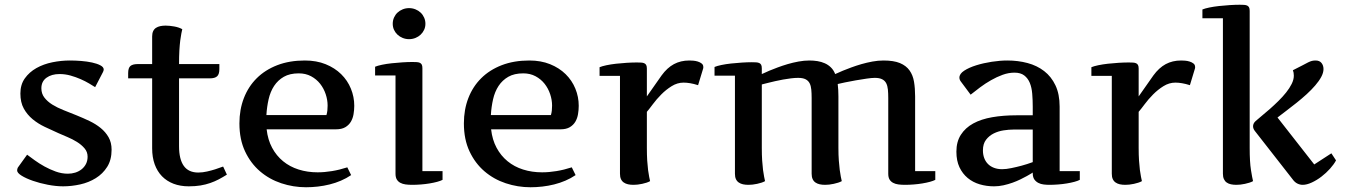

<svg xmlns="http://www.w3.org/2000/svg" viewBox="-20 -770 5674 809"><path d="M94.2 -118.2Q107.4 -108.4 126.2 -94.7Q145 -81.1 167.5 -68.6Q189.9 -56.2 215.1 -47.1Q240.2 -38.1 266.1 -38.1Q282.2 -38.1 297.1 -42.7Q312 -47.4 323.7 -56.6Q335.4 -65.9 342.3 -79.3Q349.1 -92.8 349.1 -109.9Q349.1 -129.9 336.2 -145Q323.2 -160.2 304.4 -171.9Q285.6 -183.6 264.2 -192.6Q242.7 -201.7 226.1 -209Q197.3 -221.7 168.7 -235.4Q140.1 -249 117.4 -267.8Q94.7 -286.6 80.3 -312.5Q65.9 -338.4 65.9 -376Q65.9 -413.6 84.7 -439.9Q103.5 -466.3 133.5 -483.2Q163.6 -500 200.7 -507.6Q237.8 -515.1 273.9 -515.1Q296.4 -515.1 321.5 -513.2Q346.7 -511.2 367.9 -506.6Q389.2 -502 403.1 -494.6Q417 -487.3 417 -477.1Q417 -473.1 414.1 -466.8L380.9 -402.8Q371.6 -408.7 355.7 -418.2Q339.8 -427.7 319.8 -436.5Q299.8 -445.3 277.1 -451.7Q254.4 -458 231 -458Q197.3 -458 175.8 -442.4Q154.3 -426.8 154.3 -397.9Q154.3 -375.5 167 -358.9Q179.7 -342.3 200.4 -329.3Q221.2 -316.4 247.8 -305.9Q274.4 -295.4 302.2 -284.2Q330.1 -272.9 356.7 -260.3Q383.3 -247.6 404.1 -230.7Q424.8 -213.9 437.5 -191.7Q450.2 -169.4 450.2 -139.2Q450.2 -96.2 431.6 -66.9Q413.1 -37.6 383.5 -19.3Q354 -1 317.6 7.1Q281.2 15.1 246.1 15.1Q215.8 15.1 181.6 8.5Q147.5 2 118.7 -8.1Q89.8 -18.1 71 -29.8Q52.2 -41.5 52.2 -51.8Q52.2 -58.1 55.2 -64L94.2 -118.2Z M904.3 -500V-479Q904.3 -457 894.8 -448.5Q885.3 -439.9 864.3 -439.9H734.4V-153.8Q734.4 -99.1 754.4 -71Q774.4 -43 815.4 -43Q833.5 -43 852.5 -47.4Q871.6 -51.8 886.7 -56.6Q901.9 -61.5 911.4 -65.2Q920.9 -68.8 920.4 -67.9L936 -34.2Q918.9 -23.4 901.9 -14.4Q884.8 -5.4 865.7 1.2Q846.7 7.8 824.7 11.5Q802.7 15.1 775.4 15.1Q739.7 15.1 711.2 4.2Q682.6 -6.8 662.6 -27.3Q642.6 -47.9 631.8 -77.6Q621.1 -107.4 621.1 -145V-439.9H520V-461.9Q520 -483.9 529.5 -491.9Q539.1 -500 560.1 -500H621.1V-616.2Q621.1 -629.4 625.2 -638.4Q629.4 -647.5 637.2 -652.6Q645 -657.7 655.3 -659.9Q665.5 -662.1 678.2 -662.1Q686 -662.1 695.6 -661.1Q705.1 -660.2 714.6 -658.4Q724.1 -656.7 732.7 -653.8Q741.2 -650.9 748 -647Q746.6 -640.1 744.1 -628.7Q741.7 -617.2 739.5 -599.6Q737.3 -582 735.8 -557.4Q734.4 -532.7 734.4 -500Z M1355.5 -285.2Q1358.4 -294.9 1359.4 -304.7Q1360.4 -314.5 1360.4 -325.2Q1360.4 -349.1 1352.3 -373.3Q1344.2 -397.5 1328.9 -417Q1313.5 -436.5 1290.8 -448.7Q1268.1 -460.9 1238.8 -460.9Q1201.2 -460.9 1176 -446.5Q1150.9 -432.1 1135 -408Q1119.1 -383.8 1111.8 -351.8Q1104.5 -319.8 1102.5 -285.2ZM988.8 -250Q988.8 -308.1 1007.6 -356.7Q1026.4 -405.3 1061.8 -440.4Q1097.2 -475.6 1148.4 -495.4Q1199.7 -515.1 1264.6 -515.1Q1313.5 -515.1 1352.1 -499.5Q1390.6 -483.9 1417.5 -457.5Q1444.3 -431.2 1458.5 -396.5Q1472.7 -361.8 1472.7 -324.2Q1472.7 -306.6 1469.7 -289.1Q1466.8 -271.5 1458.5 -257.3Q1450.2 -243.2 1435.1 -234.1Q1419.9 -225.1 1395.5 -225.1H1103.5Q1108.4 -181.2 1126.5 -147.5Q1144.5 -113.8 1172.9 -90.6Q1201.2 -67.4 1238.3 -55.7Q1275.4 -43.9 1318.4 -43.9Q1347.7 -43.9 1378.9 -49.1Q1410.2 -54.2 1443.4 -64.9L1459.5 -32.2Q1439.5 -18.6 1416.5 -8.8Q1393.6 1 1369.1 7.1Q1344.7 13.2 1319.3 16.1Q1293.9 19 1269.5 19Q1215.8 19 1165.3 2.2Q1114.7 -14.6 1075.4 -48.3Q1036.1 -82 1012.5 -132.3Q988.8 -182.6 988.8 -250Z M1759.8 -48.8H1844.7V-12.2Q1836.4 -7.8 1822 -3.9Q1807.6 0 1790 2.9Q1772.5 5.9 1753.4 7.3Q1734.4 8.8 1716.8 8.8Q1701.7 8.8 1689 7.1Q1676.3 5.4 1666.7 0.2Q1657.2 -4.9 1651.9 -13.9Q1646.5 -22.9 1646.5 -38.1V-452.1H1560.5V-488.8Q1570.8 -493.2 1589.4 -497.1Q1607.9 -501 1630.1 -503.4Q1652.3 -505.9 1675.5 -507.3Q1698.7 -508.8 1717.8 -508.8Q1728 -508.8 1735.8 -508.3Q1743.7 -507.8 1749 -505.4Q1754.4 -502.9 1757.1 -497.8Q1759.8 -492.7 1759.8 -482.9ZM1634.8 -669.9Q1634.8 -683.6 1640.1 -695.8Q1645.5 -708 1654.8 -716.8Q1664.1 -725.6 1676.8 -730.7Q1689.5 -735.8 1703.6 -735.8Q1717.8 -735.8 1730.5 -730.7Q1743.2 -725.6 1752.4 -716.8Q1761.7 -708 1767.1 -695.8Q1772.5 -683.6 1772.5 -669.9Q1772.5 -656.2 1767.1 -644.5Q1761.7 -632.8 1752.4 -624Q1743.2 -615.2 1730.5 -610.1Q1717.8 -605 1703.6 -605Q1689.5 -605 1676.8 -610.1Q1664.1 -615.2 1654.8 -624Q1645.5 -632.8 1640.1 -644.5Q1634.8 -656.2 1634.8 -669.9Z M2301.3 -285.2Q2304.2 -294.9 2305.2 -304.7Q2306.2 -314.5 2306.2 -325.2Q2306.2 -349.1 2298.1 -373.3Q2290 -397.5 2274.7 -417Q2259.3 -436.5 2236.6 -448.7Q2213.9 -460.9 2184.6 -460.9Q2147 -460.9 2121.8 -446.5Q2096.7 -432.1 2080.8 -408Q2064.9 -383.8 2057.6 -351.8Q2050.3 -319.8 2048.3 -285.2ZM1934.6 -250Q1934.6 -308.1 1953.4 -356.7Q1972.2 -405.3 2007.6 -440.4Q2043 -475.6 2094.2 -495.4Q2145.5 -515.1 2210.4 -515.1Q2259.3 -515.1 2297.9 -499.5Q2336.4 -483.9 2363.3 -457.5Q2390.1 -431.2 2404.3 -396.5Q2418.5 -361.8 2418.5 -324.2Q2418.5 -306.6 2415.5 -289.1Q2412.6 -271.5 2404.3 -257.3Q2396 -243.2 2380.9 -234.1Q2365.7 -225.1 2341.3 -225.1H2049.3Q2054.2 -181.2 2072.3 -147.5Q2090.3 -113.8 2118.7 -90.6Q2147 -67.4 2184.1 -55.7Q2221.2 -43.9 2264.2 -43.9Q2293.5 -43.9 2324.7 -49.1Q2356 -54.2 2389.2 -64.9L2405.3 -32.2Q2385.3 -18.6 2362.3 -8.8Q2339.4 1 2314.9 7.1Q2290.5 13.2 2265.1 16.1Q2239.7 19 2215.3 19Q2161.6 19 2111.1 2.2Q2060.5 -14.6 2021.2 -48.3Q1981.9 -82 1958.3 -132.3Q1934.6 -182.6 1934.6 -250Z M2506.3 -486.8Q2516.6 -491.2 2535.2 -495.1Q2553.7 -499 2575.9 -501.5Q2598.1 -503.9 2621.3 -505.4Q2644.5 -506.8 2663.6 -506.8Q2673.8 -506.8 2681.6 -506.3Q2689.5 -505.9 2694.8 -503.4Q2700.2 -501 2702.9 -495.8Q2705.6 -490.7 2705.6 -481V-363.8L2767.6 -452.1Q2791 -484.4 2819.6 -499.8Q2848.1 -515.1 2884.3 -515.1Q2890.6 -515.1 2900.6 -514.4Q2910.6 -513.7 2920.2 -510.7Q2929.7 -507.8 2936.5 -502.4Q2943.4 -497.1 2943.4 -487.8Q2943.4 -485.4 2943.4 -483.9Q2943.4 -482.4 2942.4 -480L2921.4 -411.1Q2902.8 -417 2887.9 -419.4Q2873 -421.9 2860.4 -421.9Q2834 -421.9 2810.1 -407Q2786.1 -392.1 2766.1 -371.8Q2746.1 -351.6 2730.7 -330.8Q2715.3 -310.1 2705.6 -298.8V-147Q2705.6 -116.7 2707 -93.8Q2708.5 -70.8 2710.7 -53.7Q2712.9 -36.6 2715.3 -25.1Q2717.8 -13.7 2719.2 -6.8Q2712.4 -2.9 2703.9 -0.2Q2695.3 2.4 2685.8 4.6Q2676.3 6.8 2666.7 7.8Q2657.2 8.8 2649.4 8.8Q2636.7 8.8 2626.5 6.6Q2616.2 4.4 2608.4 -1Q2600.6 -6.3 2596.4 -15.4Q2592.3 -24.4 2592.3 -38.1V-450.2H2506.3V-486.8Z M3512.7 -147Q3512.7 -116.7 3514.4 -93.8Q3516.1 -70.8 3518.3 -53.7Q3520.5 -36.6 3522.9 -25.1Q3525.4 -13.7 3526.9 -6.8Q3520 -2.9 3511.2 -0.2Q3502.4 2.4 3492.9 4.6Q3483.4 6.8 3474.1 7.8Q3464.8 8.8 3457 8.8Q3444.3 8.8 3434.1 6.6Q3423.8 4.4 3416 -1Q3408.2 -6.3 3404.1 -15.4Q3399.9 -24.4 3399.9 -38.1V-356.9Q3399.9 -377 3398.4 -392.6Q3397 -408.2 3391.4 -419.2Q3385.7 -430.2 3374.3 -436Q3362.8 -441.9 3342.8 -441.9Q3329.6 -441.9 3313 -439.9Q3296.4 -438 3279.3 -434.8Q3262.2 -431.6 3246.1 -428Q3230 -424.3 3217.3 -421.1Q3204.6 -418 3197 -416Q3189.5 -414.1 3189.9 -414.1V-147Q3189.9 -116.7 3191.4 -93.8Q3192.9 -70.8 3195.1 -53.7Q3197.3 -36.6 3199.7 -25.1Q3202.1 -13.7 3203.6 -6.8Q3196.8 -2.9 3188.2 -0.2Q3179.7 2.4 3170.2 4.6Q3160.6 6.8 3151.1 7.8Q3141.6 8.8 3133.8 8.8Q3121.1 8.8 3110.8 6.6Q3100.6 4.4 3092.8 -1Q3085 -6.3 3080.8 -15.4Q3076.7 -24.4 3076.7 -38.1V-451.2H2990.7V-487.8Q3001 -492.2 3019.5 -496.1Q3038.1 -500 3060.3 -502.4Q3082.5 -504.9 3105.7 -506.3Q3128.9 -507.8 3147.9 -507.8Q3158.2 -507.8 3166 -507.3Q3173.8 -506.8 3179.2 -504.4Q3184.6 -502 3187.3 -496.8Q3189.9 -491.7 3189.9 -481.9V-458Q3189.9 -457.5 3198.5 -461.7Q3207 -465.8 3221.9 -472.2Q3236.8 -478.5 3256.6 -485.8Q3276.4 -493.2 3298.6 -499.8Q3320.8 -506.3 3344.5 -510.7Q3368.2 -515.1 3390.6 -515.1Q3407.7 -515.1 3424.3 -512.5Q3440.9 -509.8 3455.3 -503.4Q3469.7 -497.1 3481.2 -485.8Q3492.7 -474.6 3499 -458Q3499 -457.5 3507.8 -461.7Q3516.6 -465.8 3531.7 -472.2Q3546.9 -478.5 3566.9 -485.8Q3586.9 -493.2 3609.6 -499.8Q3632.3 -506.3 3656 -510.7Q3679.7 -515.1 3702.6 -515.1Q3745.6 -515.1 3772 -504.2Q3798.3 -493.2 3812.5 -473.1Q3826.7 -453.1 3831.3 -425.3Q3835.9 -397.5 3835.9 -363.8V-48.8H3920.9V-12.2Q3912.6 -7.8 3898.2 -3.9Q3883.8 0 3866.2 2.9Q3848.6 5.9 3829.6 7.3Q3810.5 8.8 3793 8.8Q3777.8 8.8 3765.1 7.1Q3752.4 5.4 3742.9 0.2Q3733.4 -4.9 3728 -13.9Q3722.7 -22.9 3722.7 -38.1V-356.9Q3722.7 -377 3721.2 -392.6Q3719.7 -408.2 3714.1 -419.2Q3708.5 -430.2 3697 -436Q3685.5 -441.9 3666 -441.9Q3653.3 -441.9 3631.3 -438.7Q3609.4 -435.5 3585.7 -431.4Q3562 -427.2 3541 -422.9Q3520 -418.5 3509.8 -416Q3512.7 -391.6 3512.7 -363.8Z M4331.5 -43Q4331.5 -43 4325 -38.8Q4318.4 -34.7 4306.9 -28.3Q4295.4 -22 4280 -14.4Q4264.6 -6.8 4246.3 -0.2Q4228 6.3 4208.3 10.7Q4188.5 15.1 4168.5 15.1Q4136.7 15.1 4107.9 6.6Q4079.1 -2 4057.4 -20Q4035.6 -38.1 4022.7 -65.4Q4009.8 -92.8 4009.8 -130.9Q4009.8 -172.9 4028.6 -202.1Q4047.4 -231.4 4080.8 -249.8Q4114.3 -268.1 4160.6 -276.1Q4207 -284.2 4262.7 -284.2H4331.5V-320.8Q4331.5 -349.1 4329.3 -375.2Q4327.1 -401.4 4319.1 -420.9Q4311 -440.4 4295.7 -452.1Q4280.3 -463.9 4254.4 -463.9Q4229.5 -463.9 4204.6 -454.8Q4179.7 -445.8 4155.8 -432.1Q4131.8 -418.5 4109.9 -402.1Q4087.9 -385.7 4069.8 -371.1L4029.8 -424.8Q4022.5 -433.6 4022.5 -442.9Q4022.5 -459 4042.7 -472.2Q4063 -485.4 4093.5 -494.9Q4124 -504.4 4159.2 -509.8Q4194.3 -515.1 4224.6 -515.1Q4269.5 -515.1 4309.6 -504.4Q4349.6 -493.7 4379.6 -470.5Q4409.7 -447.3 4427.2 -410.4Q4444.8 -373.5 4444.8 -320.8V-48.8H4529.8V-12.2Q4521.5 -7.8 4507.1 -3.9Q4492.7 0 4475.1 2.9Q4457.5 5.9 4438.2 7.3Q4418.9 8.8 4401.4 8.8Q4389.6 8.8 4377.4 7.3Q4365.2 5.9 4355.2 0.7Q4345.2 -4.4 4338.6 -13.4Q4332 -22.5 4331.5 -38.1ZM4202.6 -57.1Q4219.7 -57.1 4241.9 -61.8Q4264.2 -66.4 4284.2 -71.8Q4307.6 -78.1 4331.5 -86.9V-224.1H4249.5Q4231 -224.1 4208.7 -220.7Q4186.5 -217.3 4167.2 -207.8Q4147.9 -198.2 4134.8 -181.2Q4121.6 -164.1 4121.6 -136.2Q4121.6 -118.7 4127 -104.2Q4132.3 -89.8 4142.6 -79.3Q4152.8 -68.8 4168 -63Q4183.1 -57.1 4202.6 -57.1Z M4578.6 -486.8Q4588.9 -491.2 4607.4 -495.1Q4626 -499 4648.2 -501.5Q4670.4 -503.9 4693.6 -505.4Q4716.8 -506.8 4735.8 -506.8Q4746.1 -506.8 4753.9 -506.3Q4761.7 -505.9 4767.1 -503.4Q4772.5 -501 4775.1 -495.8Q4777.8 -490.7 4777.8 -481V-363.8L4839.8 -452.1Q4863.3 -484.4 4891.8 -499.8Q4920.4 -515.1 4956.5 -515.1Q4962.9 -515.1 4972.9 -514.4Q4982.9 -513.7 4992.4 -510.7Q5002 -507.8 5008.8 -502.4Q5015.6 -497.1 5015.6 -487.8Q5015.6 -485.4 5015.6 -483.9Q5015.6 -482.4 5014.6 -480L4993.7 -411.1Q4975.1 -417 4960.2 -419.4Q4945.3 -421.9 4932.6 -421.9Q4906.2 -421.9 4882.3 -407Q4858.4 -392.1 4838.4 -371.8Q4818.4 -351.6 4803 -330.8Q4787.6 -310.1 4777.8 -298.8V-147Q4777.8 -116.7 4779.3 -93.8Q4780.8 -70.8 4783 -53.7Q4785.2 -36.6 4787.6 -25.1Q4790 -13.7 4791.5 -6.8Q4784.7 -2.9 4776.1 -0.2Q4767.6 2.4 4758.1 4.6Q4748.5 6.8 4739 7.8Q4729.5 8.8 4721.7 8.8Q4709 8.8 4698.7 6.6Q4688.5 4.4 4680.7 -1Q4672.9 -6.3 4668.7 -15.4Q4664.6 -24.4 4664.6 -38.1V-450.2H4578.6V-486.8Z M5046.4 -692.9V-730Q5056.6 -734.4 5075.4 -738.3Q5094.2 -742.2 5116.2 -744.6Q5138.2 -747.1 5161.4 -748.5Q5184.6 -750 5203.6 -750Q5213.9 -750 5221.7 -749.5Q5229.5 -749 5234.9 -746.6Q5240.2 -744.1 5242.9 -739Q5245.6 -733.9 5245.6 -724.1V-147Q5245.6 -86.9 5251 -53.7Q5256.3 -20.5 5259.8 -6.8Q5252.9 -2.9 5244.1 -0.2Q5235.4 2.4 5225.8 4.6Q5216.3 6.8 5206.8 7.8Q5197.3 8.8 5189.5 8.8Q5177.2 8.8 5166.7 6.6Q5156.2 4.4 5148.7 -1Q5141.1 -6.3 5137 -15.4Q5132.8 -24.4 5132.8 -38.1V-692.9ZM5556.6 -479Q5556.6 -463.4 5547.1 -445.8Q5537.6 -428.2 5521.7 -409.9Q5505.9 -391.6 5485.6 -373Q5465.3 -354.5 5443.6 -337.2Q5421.9 -319.8 5400.9 -304Q5379.9 -288.1 5362.8 -274.9L5517.6 -77.1L5589.8 -124L5609.4 -94.2Q5600.6 -77.6 5584.2 -59.3Q5567.9 -41 5548.1 -25.9Q5528.3 -10.7 5507.3 -1Q5486.3 8.8 5468.8 8.8Q5457.5 8.8 5446.5 3.4Q5435.5 -2 5426.8 -14.2L5266.6 -219.2Q5264.6 -221.7 5263.2 -224.6Q5259.8 -230.5 5259.8 -237.8Q5259.8 -243.2 5262.2 -248.8Q5264.6 -254.4 5270.5 -259.8Q5280.8 -269 5296.9 -282.2Q5313 -295.4 5330.8 -311Q5348.6 -326.7 5366.7 -344.5Q5384.8 -362.3 5399.2 -380.4Q5413.6 -398.4 5422.6 -416.5Q5431.6 -434.6 5431.6 -451.2Q5431.6 -464.4 5427.7 -474.1Q5452.6 -486.3 5467.5 -494.4Q5482.4 -502.4 5491.7 -507.1Q5501 -511.7 5507.8 -513.4Q5514.6 -515.1 5523.4 -515.1Q5540 -515.1 5548.3 -504.6Q5556.6 -494.1 5556.6 -479Z"/></svg>

Font: Artifika
Style: Medium
Weight: 500
Designer: Yulya Zhdanova | Cyreal.org
Foundry: Yulya Zhdanova | Cyreal
Version: Version 1.000